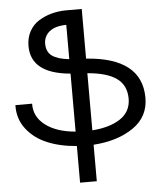

<svg xmlns="http://www.w3.org/2000/svg" viewBox="-62 -810 896 1075"><g transform="rotate(-5 385.5 -273.0)"><path d="M750 -233Q751 -125 662.5 -64Q574 -3 438 6V211H344V5Q251 -2 179 -32Q107 -62 63 -119Q19 -176 21 -253H115Q113 -180 175 -132.5Q237 -85 344 -76V-402Q123 -421 123 -576Q123 -623 143 -659Q163 -695 196.5 -715.5Q230 -736 267 -746Q304 -756 344 -757H438V-478Q748 -456 750 -233ZM217 -581Q217 -535 248 -512.5Q279 -490 344 -483V-676Q280 -675 248.5 -648.5Q217 -622 217 -581ZM438 -75Q536 -82 595.5 -121Q655 -160 656 -233Q656 -309 602 -348Q548 -387 438 -396Z"/></g></svg>

Font: Montserrat arm
Style: Regular
Weight: 400
Designer: Julieta Ulanovsky
Foundry: Julieta Ulanovsky
Version: Version 6.000;PS 006.000;hotconv 1.0.88;makeotf.lib2.5.64775